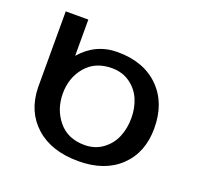

<svg xmlns="http://www.w3.org/2000/svg" viewBox="-97 -605 745 722"><g transform="rotate(20 276.0 -243.5)"><path d="M512.2 -200.2Q512.2 -103 451.2 -44.9Q390.1 13.2 285.2 13.2Q177.2 13.2 114.3 -43.2Q51.3 -99.6 48.8 -194.8V-500H139.2V-355Q197.8 -422.9 285.2 -422.9Q390.1 -422.9 451.2 -362.3Q512.2 -301.8 512.2 -200.2ZM418 -207Q418 -247.1 403.8 -280.8Q389.6 -314.5 358.9 -336.7Q328.1 -358.9 286.1 -358.9Q219.2 -358.9 181.6 -314.2Q144 -269.5 144 -207Q144 -143.1 181.6 -97.4Q219.2 -51.8 286.1 -51.8Q328.1 -51.8 358.9 -74.5Q389.6 -97.2 403.8 -131.6Q418 -166 418 -207Z"/></g></svg>

Font: Perun
Style: Regular
Weight: 400
Version: Version 1.0000